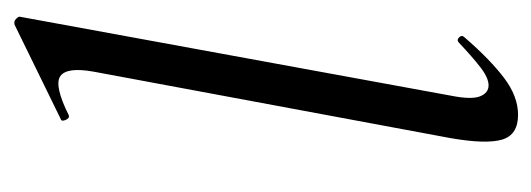

<svg xmlns="http://www.w3.org/2000/svg" viewBox="-268 -498 775 280"><g transform="rotate(-90 120.0 -358.5)"><path d="M92 9Q63 9 56 -14Q49 -37 58 -89L155 -610Q162 -649 148.5 -658.5Q135 -668 91 -646Q87 -645 84.5 -651Q82 -657 86 -658L223 -725Q228 -727 232 -723Q236 -719 235 -717L120 -89Q114 -59 119 -46.5Q124 -34 135 -34Q146 -34 161.5 -46Q177 -58 197 -77Q201 -81 205 -77Q209 -73 205 -69Q173 -32 146 -11.5Q119 9 92 9Z"/></g></svg>

Font: Cormorant Medium
Style: Italic
Weight: 500
Italic angle: -10°
Designer: Christian Thalmann (Catharsis Fonts)
Foundry: Catharsis Fonts
Version: Version 4.000